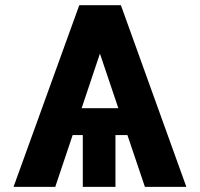

<svg xmlns="http://www.w3.org/2000/svg" viewBox="-20 -732 783 752"><path d="M290.5 -711.6H453.5L709.9 0H547.6L479 -203.1H432.2V0H304.3V-203.1H264.6L196.4 0H33ZM443.5 -308.2 371.4 -522 299.7 -308.2Z"/></svg>

Font: Cannonade
Style: Bold
Weight: 700
Designer: Rasmus Andersson
Foundry: rsms
Version: Version 3.012;git-f93a4a705